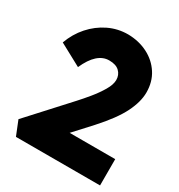

<svg xmlns="http://www.w3.org/2000/svg" viewBox="-170 -832 887 949"><g transform="rotate(30 274.0 -358.0)"><path d="M59 0 26 -82 230 -305Q253 -330 280.5 -363.5Q308 -397 328 -431Q348 -465 348 -491Q348 -520 328.5 -539Q309 -558 270 -558Q199 -558 152 -452L26 -520Q47 -578 86 -622Q125 -666 176.5 -691Q228 -716 287 -716Q349 -715 399 -689.5Q449 -664 478.5 -618.5Q508 -573 508 -512Q508 -459 476.5 -395.5Q445 -332 368 -247L279 -150H539V0Z"/></g></svg>

Font: Lexend Deca
Style: Bold
Weight: 700
Designer: Bonnie Shaver-Troup, Thomas Jockin
Foundry: Lexend
Version: Version 1.008; ttfautohint (v1.8.4.7-5d5b)